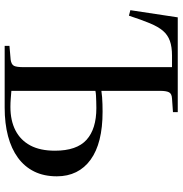

<svg xmlns="http://www.w3.org/2000/svg" viewBox="-0 -762 763 802"><g transform="rotate(90 381.0 -361.5)"><path d="M172 0V-20L230 -25Q250 -28 255.5 -39Q261 -50 261 -79V-699H213Q176 -699 151 -690Q126 -681 109 -661Q92 -641 77.5 -606Q63 -571 46 -519L23 -525L53 -723H449V-703L392 -699Q372 -698 366 -686.5Q360 -675 360 -649V-404Q373 -406 386.5 -407Q400 -408 415.5 -408.5Q431 -409 447 -409Q513 -409 563 -396.5Q613 -384 647.5 -359Q682 -334 699.5 -298.5Q717 -263 717 -218Q717 -164 697 -123.5Q677 -83 639.5 -55.5Q602 -28 549 -14Q496 0 430 0ZM360 -28Q373 -27 391 -25.5Q409 -24 427 -24Q484 -24 525 -45Q566 -66 588 -107Q610 -148 610 -210Q610 -301 564.5 -342Q519 -383 432 -383Q418 -383 404.5 -382.5Q391 -382 380 -381.5Q369 -381 360 -379Z"/></g></svg>

Font: Literata 60pt
Style: Regular
Weight: 400
Designer: Latin by Veronika Burian and Jose Scaglione. Greek by Irene Vlachou. Cyrillic by Vera Evstafieva.
Foundry: TypeTogether
Version: Version 3.002